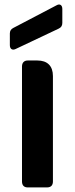

<svg xmlns="http://www.w3.org/2000/svg" viewBox="-20 -818 327 838"><path d="M76 -528V-26C76 -9 85 0 101 0H185C202 0 211 -9 211 -26V-486C211 -530 187 -554 143 -554H101C85 -554 76 -544 76 -528ZM227 -795 38 -696C28 -691 23 -683 23 -672V-621C23 -605 33 -597 48 -604L236 -693C247 -698 252 -706 252 -718V-779C252 -796 241 -803 227 -795Z"/></svg>

Font: Arvore Sans SemiBold
Style: Regular
Weight: 600
Designer: Jonny Pinhorn (Latin) Dan Schunck (customization for Arvore)
Version: Version 1.000;Glyphs 3.3 (3305)